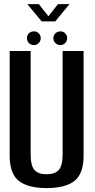

<svg xmlns="http://www.w3.org/2000/svg" viewBox="-20 -928 470 952"><path d="M211 4.5Q117.5 4.5 72.8 -31.5Q28 -67.5 28 -155.5V-675H132V-163Q132 -107 150.8 -85.5Q169.5 -64 211 -64Q252.5 -64 271.5 -85.5Q290.5 -107 290.5 -163V-675H394.5V-155.5Q394.5 -67.5 349.8 -31.5Q305 4.5 211 4.5ZM113.5 -739Q113.5 -753.5 123.5 -763Q133.5 -772.5 149 -772.5Q162.5 -772.5 172.2 -762.8Q182 -753 182 -739Q182 -725 172.2 -714.8Q162.5 -704.5 149 -704.5Q133.5 -704.5 123.5 -714.5Q113.5 -724.5 113.5 -739ZM244.5 -739Q244.5 -753 254.8 -762.8Q265 -772.5 280 -772.5Q293.5 -772.5 303.2 -762.8Q313 -753 313 -739Q313 -724.5 303.2 -714.5Q293.5 -704.5 280 -704.5Q265 -704.5 254.8 -714.5Q244.5 -724.5 244.5 -739ZM172.5 -907.5 220 -847.5 267.5 -907.5H324.5L254 -822H186.5L115.5 -907.5Z"/></svg>

Font: Anybody Narrow Medium
Style: Regular
Weight: 500
Width: 3
Designer: Tyler Finck
Foundry: Etcetera Type Company
Version: Version 1.000; ttfautohint (v1.8)